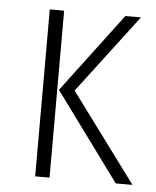

<svg xmlns="http://www.w3.org/2000/svg" viewBox="-44 -560 485 598"><g transform="rotate(5 199.0 -261.0)"><path d="M132.8 -522V0H87.9V-522ZM373 -522 187 -276.9 392.1 0H339.8L138.2 -274.9L324.2 -522Z"/></g></svg>

Font: Fira Sans Compressed ExtraLight
Style: Regular
Weight: 250
Width: 1
Designer: Carrois Corporate & Edenspiekermann AG
Foundry: Carrois Corporate GbR & Edenspiekermann AG
Version: Version 4.203;PS 004.203;hotconv 1.0.88;makeotf.lib2.5.64775